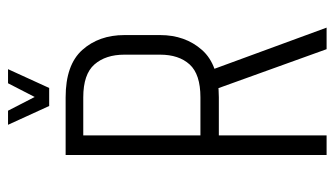

<svg xmlns="http://www.w3.org/2000/svg" viewBox="-202 -652 853 490"><g transform="rotate(-90 225.0 -406.5)"><path d="M75 -666H222Q305 -666 343 -623.5Q381 -581 381 -516V-425Q381 -361 343 -318Q305 -275 222 -275H125V0H75ZM238 -297H291L400 0H345ZM331 -516Q331 -564 306 -592.5Q281 -621 222 -621H125V-322H222Q281 -322 306 -349.5Q331 -377 331 -425ZM258 -813H294L246 -708H204ZM152 -813H188L242 -708H200Z"/></g></svg>

Font: Khand Variable Light
Style: Regular
Weight: 300
Designer: Satya Rajpurohit
Foundry: Indian Type Foundry
Version: Version 3.000